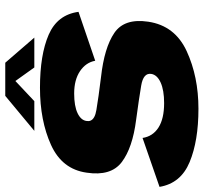

<svg xmlns="http://www.w3.org/2000/svg" viewBox="-42 -728 774 730"><g transform="rotate(-90 345.0 -363.0)"><path d="M296.5 4.5Q418.5 4.5 515.5 -40.2Q612.5 -85 627.5 -186.5Q641 -277 585 -315.2Q529 -353.5 416.5 -366Q339 -375.5 292 -383.5Q258.5 -389 251.5 -405.5Q248.5 -412 250 -420.5Q252.5 -442 279.5 -455Q306.5 -468 354.5 -468Q406.5 -468 439.5 -445.8Q472.5 -423.5 479 -388L665 -451.5Q654 -532 577.8 -565Q501.5 -598 376.5 -598Q251.5 -598 159 -556Q66.5 -514 53.5 -420.5Q39.5 -328 93.8 -287Q148 -246 254 -232.5Q335.5 -221.5 384.5 -213.2Q433.5 -205 429 -175Q425.5 -152.5 396.2 -139.2Q367 -126 318 -126Q258.5 -126 225 -147.5Q191.5 -169 185.5 -208L-0.5 -143.5Q13 -62.5 93.8 -29Q174.5 4.5 296.5 4.5ZM212.5 -619.5H325.5L402 -691.5L453.5 -619.5H567L471.5 -730H345.5Z"/></g></svg>

Font: Anybody Thin ExtraBold
Style: Italic
Weight: 800
Italic angle: -10°
Version: Version 1.113;gftools[0.9.25]